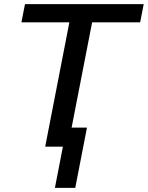

<svg xmlns="http://www.w3.org/2000/svg" viewBox="-20 -708 714 927"><path d="M424.8 -600.1 325.7 -91.8H399.9L343.3 199.2H245.1L283.7 0H198.2L314.9 -600.1H83.5L100.6 -688H673.8L656.7 -600.1Z"/></svg>

Font: Arimo Medium
Style: Italic
Weight: 500
Italic angle: -12°
Designer: Steve Matteson
Foundry: Monotype Imaging Inc.
Version: Version 1.33